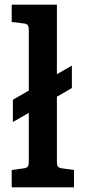

<svg xmlns="http://www.w3.org/2000/svg" viewBox="-20 -800 361 820"><path d="M223 -780H30V-706L81 -700C99 -698 103 -690 103 -672V-413L35 -374V-279L103 -318V-109C103 -91 99 -83 81 -81L30 -74V0H296V-74L245 -81C227 -83 223 -91 223 -109V-387L287 -424V-520L223 -483Z"/></svg>

Font: Enriqueta
Style: Bold
Weight: 700
Designer: Viviana Monsalve, Gustavo Ibarra
Foundry: Viviana Monsalve, Gustavo Ibarra
Version: Version 1.002